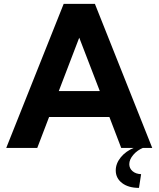

<svg xmlns="http://www.w3.org/2000/svg" viewBox="-20 -752 806 976"><path d="M169.4 0H11.7L303.7 -732.4H462.4L753.9 0H596.2L536.1 -157.2H229.5ZM278.8 -289.1H487.3L382.8 -560.5ZM686.5 203.1Q632.8 203.1 600.6 178.5Q568.4 153.8 568.4 114.3Q568.4 79.1 594 47.6Q619.6 16.1 663.6 -2H710.4Q677.7 11.2 657.5 35.2Q637.2 59.1 637.2 82.5Q637.2 103.5 653.6 117.9Q669.9 132.3 697.3 133.3Z"/></svg>

Font: Kumbh Sans
Style: Bold
Weight: 700
Version: Version 1.005